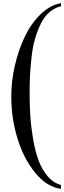

<svg xmlns="http://www.w3.org/2000/svg" viewBox="-20 -897 403 1206"><path d="M166 -313Q166 -236 170.5 -167.5Q175 -99 188 -23Q201 53 222 110Q243 167 279 209.5Q315 252 363 265V289Q274 278 200.5 187.5Q127 97 89 -29.5Q51 -156 51 -286Q51 -290 51 -295Q51 -389 73.5 -486Q96 -583 135.5 -666Q175 -749 234.5 -807Q294 -865 363 -877V-858Q322 -848 289.5 -819.5Q257 -791 236 -747.5Q215 -704 200.5 -655Q186 -606 179 -545Q172 -484 169 -430Q166 -376 166 -313Z"/></svg>

Font: Triodion Unicode
Style: Normal
Weight: 400
Version: Version 1.1